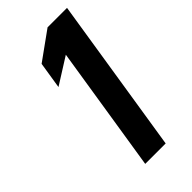

<svg xmlns="http://www.w3.org/2000/svg" viewBox="-193 -637 684 684"><g transform="rotate(-45 149.0 -295.0)"><path d="M77 -412 177 -475 102 0H205L298 -590H200L93 -513Z"/></g></svg>

Font: Charger Sport
Style: BlkNrwObl
Weight: 900
Designer: Jasper
Foundry: Cannot Into Space Fonts
Version: Version 1.1